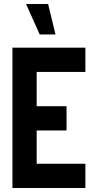

<svg xmlns="http://www.w3.org/2000/svg" viewBox="-20 -938 484 958"><path d="M178 -766 110 -918H220L257 -766ZM42 0V-700H406V-579H163V-408H312V-287H163V-121H406V0Z"/></svg>

Font: Stick No Bills
Style: Bold
Weight: 700
Version: Version 2.000